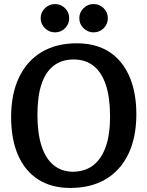

<svg xmlns="http://www.w3.org/2000/svg" viewBox="-20 -914 729 949"><path d="M360 -700Q416 -700 462 -685Q508 -670 543.5 -640.5Q579 -611 603.5 -568.5Q628 -526 641 -471Q654 -416 654 -350Q654 -236 615 -154Q576 -72 503 -28.5Q430 15 327 15Q235 15 169.5 -26.5Q104 -68 69.5 -146.5Q35 -225 35 -335Q35 -450 74 -531.5Q113 -613 185.5 -656.5Q258 -700 360 -700ZM344 -620Q285 -620 245 -589Q205 -558 185 -497.5Q165 -437 165 -347Q165 -256 185 -193.5Q205 -131 244 -98.5Q283 -66 340 -65Q401 -66 441.5 -97.5Q482 -129 503 -189.5Q524 -250 524 -338Q524 -431 503.5 -493.5Q483 -556 443 -588Q403 -620 344 -620ZM252 -754Q223 -754 202 -774.5Q181 -795 181 -824Q181 -853 202 -873.5Q223 -894 252 -894Q281 -894 301.5 -873.5Q322 -853 322 -824Q322 -795 301.5 -774.5Q281 -754 252 -754ZM442 -754Q414 -754 393 -774.5Q372 -795 372 -824Q372 -853 393 -873.5Q414 -894 442 -894Q472 -894 492.5 -873.5Q513 -853 513 -824Q513 -795 492.5 -774.5Q472 -754 442 -754Z"/></svg>

Font: Karma Variable Light
Style: Regular
Weight: 300
Designer: Joana Correia
Foundry: Indian Type Foundry
Version: Version 3.000